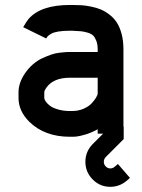

<svg xmlns="http://www.w3.org/2000/svg" viewBox="-20 -532 565 764"><path d="M267.6 -90.3Q291.5 -90.3 312 -99.1Q332.5 -107.9 344.2 -120.4Q356 -132.8 362.3 -143.6Q368.7 -154.3 368.7 -160.6V-222.7H257.8Q191.9 -222.7 164.1 -182.6Q156.2 -171.4 156.2 -164.6V-142.1Q156.2 -136.7 161.6 -128.7Q167 -120.6 178 -111.8Q189 -103 210.2 -96.7Q231.4 -90.3 257.8 -90.3ZM72.3 -423.8Q86.4 -448.2 93.3 -456.1Q141.6 -512.2 257.8 -512.2H267.6Q287.6 -512.2 303.7 -511.2Q319.8 -510.3 341.8 -505.9Q363.8 -501.5 380.9 -494.4Q397.9 -487.3 415.5 -473.9Q433.1 -460.4 444.8 -442.4Q456.5 -424.3 463.9 -397Q471.2 -369.6 471.2 -335.4V0H368.7V-17.6Q345.2 -4.4 320.1 3.2Q294.9 10.7 281.2 11.7L267.6 12.2H257.8Q158.2 12.2 97.2 -46.9Q53.7 -89.8 53.7 -142.1V-164.6Q53.7 -203.1 80.1 -241.2Q93.8 -261.2 111.8 -276.6Q129.9 -292 148.7 -300.5Q167.5 -309.1 183.6 -314.7Q199.7 -320.3 217 -322.3Q234.4 -324.2 241.9 -324.7Q249.5 -325.2 257.8 -325.2H368.7V-335.4Q368.7 -355.5 363.3 -369.4Q357.9 -383.3 350.6 -390.6Q343.3 -397.9 328.1 -402.3Q313 -406.7 301.3 -407.7Q289.6 -408.7 267.6 -409.7H257.8Q230.5 -409.7 211.7 -406.5Q192.9 -403.3 183.3 -397.5Q173.8 -391.6 170.4 -388.2Q167 -384.8 164.1 -378.9ZM483.9 187.5Q455.1 211.4 418.9 211.4Q377.9 211.4 348.9 182.1Q319.8 152.8 319.8 111.8Q319.8 71.8 347.7 42.5L398.9 -8.8V-28.8H472.2V21.5L400.4 93.3Q393.1 101.6 393.1 111.8Q393.1 122.6 400.9 130.4Q408.7 138.2 418.9 138.2Q428.2 138.2 436 131.8L449.2 120.6L497.1 175.8Z"/></svg>

Font: Anka/Coder Condensed
Style: Bold
Weight: 700
Width: 4
Monospace: yes
Version: Version 001.100